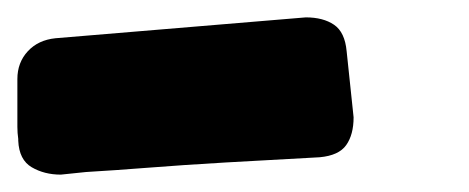

<svg xmlns="http://www.w3.org/2000/svg" viewBox="-31 -899 540 221"><path d="M39 -698Q20 -698 5.5 -706.5Q-9 -715 -10 -737V-739Q-11 -746 -11 -753Q-11 -760 -11 -767V-808Q-11 -827 1 -840Q13 -853 33 -855L321 -879Q341 -879 353.5 -870.5Q366 -862 368 -840L376 -764Q376 -744 367.5 -732Q359 -720 337 -718L229 -712Q178 -709 140 -706Q102 -703 68 -701Z"/></svg>

Font: Bangerz 2
Style: Regular
Weight: 400
Designer: vernon adams
Foundry: Vernon Adams
Version: Version 2.10;December 28, 2023;FontCreator 13.0.0.2683 64-bi